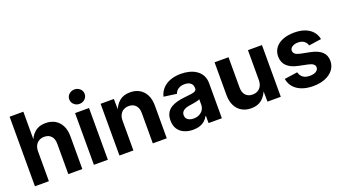

<svg xmlns="http://www.w3.org/2000/svg" viewBox="-60 -1319 3366 1887"><g transform="rotate(-20 1623.0 -376.0)"><path d="M206.5 -311V0H60.5V-727.5H204.1V-404.8H189.9Q211.9 -473.1 255.9 -510.7Q299.8 -548.3 369.1 -548.3Q425.8 -548.3 467.8 -523.9Q509.8 -499.5 533 -453.4Q556.2 -407.2 556.2 -343.3V0H409.7V-317.4Q409.7 -368.7 383.8 -397.2Q357.9 -425.8 311.5 -425.8Q280.8 -425.8 257.1 -412.4Q233.4 -398.9 220 -373.5Q206.5 -348.1 206.5 -311Z M677.2 0V-541H823.2V0ZM750 -610.8Q716.3 -610.8 692.9 -633.1Q669.4 -655.3 669.4 -686.5Q669.4 -718.3 692.9 -740Q716.3 -761.7 750 -761.7Q783.7 -761.7 807.1 -740Q830.6 -718.3 830.6 -686.5Q830.6 -655.3 807.1 -633.1Q783.7 -610.8 750 -610.8Z M1090.3 -311V0H944.3V-541H1083L1085 -404.8H1073.7Q1095.7 -473.1 1139.6 -510.7Q1183.6 -548.3 1252.9 -548.3Q1309.6 -548.3 1351.3 -523.9Q1393.1 -499.5 1416.3 -453.4Q1439.5 -407.2 1439.5 -343.3V0H1293.5V-317.4Q1293.5 -368.7 1267.6 -397.2Q1241.7 -425.8 1195.3 -425.8Q1164.6 -425.8 1140.9 -412.4Q1117.2 -398.9 1103.8 -373.5Q1090.3 -348.1 1090.3 -311Z M1713.9 10.3Q1662.1 10.3 1621.1 -7.8Q1580.1 -25.9 1556.6 -61.8Q1533.2 -97.7 1533.2 -151.4Q1533.2 -196.8 1549.8 -227.3Q1566.4 -257.8 1595.2 -276.1Q1624 -294.4 1660.9 -304.2Q1697.8 -314 1738.3 -317.9Q1785.2 -322.8 1814.2 -326.9Q1843.3 -331.1 1856.4 -339.8Q1869.6 -348.6 1869.6 -366.2V-368.7Q1869.6 -391.6 1859.6 -407.5Q1849.6 -423.3 1830.6 -431.9Q1811.5 -440.4 1784.2 -440.4Q1756.3 -440.4 1735.6 -431.9Q1714.8 -423.3 1701.7 -408.9Q1688.5 -394.5 1683.1 -376.5L1548.8 -395Q1561 -443.8 1593 -478Q1625 -512.2 1673.8 -530.3Q1722.7 -548.3 1785.2 -548.3Q1830.6 -548.3 1872.1 -537.6Q1913.6 -526.9 1945.8 -504.6Q1978 -482.4 1996.8 -447.8Q2015.6 -413.1 2015.6 -364.7V0H1876.5V-75.2H1872.1Q1858.9 -49.8 1837.2 -30.5Q1815.4 -11.2 1784.9 -0.5Q1754.4 10.3 1713.9 10.3ZM1754.9 -91.8Q1789.6 -91.8 1815.7 -105.5Q1841.8 -119.1 1856.2 -142.3Q1870.6 -165.5 1870.6 -193.8V-252Q1864.3 -247.6 1851.6 -243.7Q1838.9 -239.7 1823.2 -236.8Q1807.6 -233.9 1792 -231.4Q1776.4 -229 1763.2 -227.1Q1736.3 -223.6 1716.1 -215.1Q1695.8 -206.5 1684.3 -191.9Q1672.9 -177.2 1672.9 -155.8Q1672.9 -134.8 1683.3 -120.6Q1693.8 -106.4 1712.4 -99.1Q1731 -91.8 1754.9 -91.8Z M2322.8 7.3Q2266.6 7.3 2224.6 -17.1Q2182.6 -41.5 2159.4 -87.6Q2136.2 -133.8 2136.2 -197.8V-541H2282.2V-223.1Q2282.2 -172.4 2308.3 -143.8Q2334.5 -115.2 2380.4 -115.2Q2411.1 -115.2 2434.8 -128.4Q2458.5 -141.6 2471.9 -167.5Q2485.4 -193.4 2485.4 -229.5V-541H2631.8V0H2492.7L2490.7 -135.7H2502Q2480 -67.4 2435.8 -30Q2391.6 7.3 2322.8 7.3Z M2969.2 10.7Q2903.3 10.7 2852.3 -8.3Q2801.3 -27.3 2769.3 -63.7Q2737.3 -100.1 2728.5 -151.4L2865.7 -170.9Q2875.5 -133.8 2901.9 -114.7Q2928.2 -95.7 2972.7 -95.7Q3014.2 -95.7 3038.1 -111.6Q3062 -127.4 3062 -151.4Q3062 -172.9 3044.7 -186.3Q3027.3 -199.7 2992.2 -207L2898.9 -226.1Q2820.3 -242.2 2781.5 -280.8Q2742.7 -319.3 2742.7 -380.4Q2742.7 -432.1 2770.8 -469.7Q2798.8 -507.3 2850.1 -527.8Q2901.4 -548.3 2969.7 -548.3Q3035.2 -548.3 3082.8 -529.8Q3130.4 -511.2 3159.4 -477.8Q3188.5 -444.3 3197.3 -397.9L3066.4 -378.9Q3059.6 -407.2 3035.6 -425.5Q3011.7 -443.8 2972.2 -443.8Q2936 -443.8 2912.1 -428.5Q2888.2 -413.1 2888.2 -388.7Q2888.2 -368.2 2904.1 -354.2Q2919.9 -340.3 2957 -332.5L3055.2 -313Q3134.3 -296.9 3172.6 -260.7Q3210.9 -224.6 3210.9 -166.5Q3210.9 -113.3 3180.2 -73.2Q3149.4 -33.2 3094.7 -11.2Q3040 10.7 2969.2 10.7Z"/></g></svg>

Font: Inter 17pt
Style: Bold
Weight: 700
Version: Version 4.001;git-66647c0bb